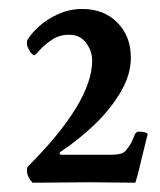

<svg xmlns="http://www.w3.org/2000/svg" viewBox="-20 -759 352 422"><path d="M51.8 -357.4Q36.1 -373 40 -391.6Q182.6 -534.2 182.6 -626Q182.6 -646.5 169.4 -664.6Q156.2 -682.6 131.8 -682.6Q110.4 -682.6 93.8 -671.4Q77.1 -660.2 67.4 -648.9Q57.6 -637.7 55.7 -637.7Q50.8 -637.7 44.9 -647.5Q39.1 -657.2 39.1 -663.1Q39.1 -668 40 -670.9Q47.9 -684.6 65.4 -700.7Q83 -716.8 107.9 -728Q132.8 -739.3 161.1 -739.3Q208 -739.3 237.8 -709.5Q267.6 -679.7 267.6 -631.8Q267.6 -594.7 245.1 -556.6Q222.7 -518.6 187.5 -484.9Q152.3 -451.2 112.3 -424.8Q110.4 -422.9 111.3 -420.9Q112.3 -418.9 114.3 -418.9H225.6Q236.3 -418.9 244.6 -420.9Q252.9 -422.9 257.8 -429.7Q265.6 -439.5 268.6 -445.3Q271.5 -451.2 275.4 -460.9Q278.3 -469.7 285.2 -469.7Q299.8 -469.7 304.7 -464.8L290 -405.3Q285.2 -383.8 281.7 -371.6Q278.3 -359.4 277.3 -357.4L176.8 -358.4Z"/></svg>

Font: Crimson Text Bold
Style: Bold
Weight: 700
Designer: Sebastian Kosch
Foundry: Sebastian Kosch
Version: Version 1.10 July 1, 2025